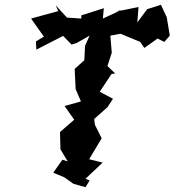

<svg xmlns="http://www.w3.org/2000/svg" viewBox="-20 -766 725 797"><path d="M662 -592 685 -618 672 -695 648 -746 591 -728 550 -673 555 -737 458 -717 485 -725 407 -689 411 -732 317 -702 318 -689 258 -693 211 -744 222 -720 109 -689 162 -614 129 -594 131 -560 242 -617 277 -581 297 -587 352 -618 333 -576 330 -516 290 -480 294 -396 316 -345 248 -326 288 -269 229 -218 231 -146 261 -96 239 -103 201 -49 247 -30 285 -3 335 11 352 -17 335 -24 406 -91 350 -105 402 -192 374 -248 371 -272 426 -321 449 -356 394 -385 443 -459 458 -461 426 -492 444 -547 438 -618 480 -626 562 -592C568 -584 573 -575 579 -567L634 -606Z"/></svg>

Font: Asimov Aggro
Style: CondIt
Weight: 500
Designer: Google
Version: Version 2.000980; 2014